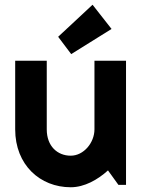

<svg xmlns="http://www.w3.org/2000/svg" viewBox="-20 -779 602 809"><path d="M479 0H511V-523H378V-234C378 -178 333 -123 278 -123C222 -123 177 -163 177 -234V-523H44V-234C44 -84 149 10 278 10C336 10 392 -22 435 -61ZM450 -657 370 -759 225 -624 280 -551Z"/></svg>

Font: Righteous
Style: Regular
Weight: 400
Designer: Astigmatic (AOETI)
Foundry: Astigmatic (AOETI)
Version: Version 1.000